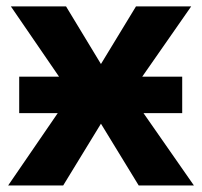

<svg xmlns="http://www.w3.org/2000/svg" viewBox="-20 -566 618 586"><path d="M156.2 -220.7H38.6V-332H160.2L13.2 -546.4H181.6L288.1 -370.6L395 -546.4H563.5L414.1 -332H536.1V-220.7H418L571.8 0H403.3L288.1 -188.5L172.9 0H4.9Z"/></svg>

Font: Viking Open Sans
Style: Bold
Weight: 700
Foundry: Ascender Corporation
Version: Version 2.001